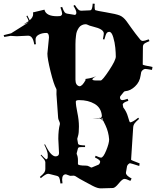

<svg xmlns="http://www.w3.org/2000/svg" viewBox="-25 -952 893 1055"><path d="M289.1 -862.8 306.2 -863.8Q316.4 -868.2 316.4 -877.2Q316.4 -886.2 307.1 -911.1L316.4 -914.1Q324.7 -891.1 330.3 -884.5Q335.9 -877.9 344.2 -877L380.4 -871.1L384.3 -870.1Q394.5 -870.1 394.5 -882.6Q394.5 -895 378.4 -919.9L386.2 -924.8Q398.4 -905.8 405.5 -899.4Q412.6 -893.1 420.4 -893.1L464.4 -895Q471.7 -895 474.6 -896.5Q482.4 -900.9 484.4 -932.1L495.6 -931.2L494.6 -918.9Q494.6 -898.4 499 -896Q505.4 -893.1 559.6 -884Q613.8 -875 633.3 -866.9Q652.8 -858.9 669.9 -835.9Q674.8 -829.6 696 -799.3Q717.3 -769 745.1 -734.9Q751.5 -727.1 760 -727.1Q768.6 -727.1 792 -735.8L796.4 -726.1Q772.9 -716.8 766.6 -710.7Q760.3 -704.6 760.3 -694.8L759.3 -597.2Q759.3 -593.8 813 -584L810.1 -567.9Q779.8 -573.2 773.2 -573.2Q766.6 -573.2 759.5 -567.4Q752.4 -561.5 750.7 -554.9Q749 -548.3 747.6 -537.1Q742.7 -501 717 -477.1Q691.4 -453.1 665 -451.2Q659.2 -451.2 655.3 -446.8L638.2 -425.8Q634.3 -421.9 634.3 -417Q634.3 -401.9 647.9 -401.9Q656.7 -401.9 676.3 -409.2L680.2 -397.9Q649.4 -388.7 649.4 -377Q649.4 -375 652.3 -361.8Q670.4 -338.9 678.5 -309.3Q686.5 -279.8 689.9 -279.8Q703.1 -279.8 734.4 -305.2L739.3 -298.8Q719.7 -281.7 713.9 -273.2Q708 -264.6 707 -254.9L695.3 -74.2Q695.3 -71.8 742.2 -54.2L740.2 -40Q692.9 -55.2 689.2 -55.2Q685.5 -55.2 678.2 -47.9L673.3 -40L668 -8.8V-11.2Q667 -7.8 667 -2Q667 12.7 698.2 28.8L691.4 42Q668.5 30.8 658 31Q647.5 31.2 627.2 56.2Q606.9 81.1 595.2 81.1L530.3 83Q512.2 84 483.9 69.1Q455.6 54.2 444.3 47.9Q409.7 29.8 387.7 15.1Q382.8 13.2 380.4 13.2L360.4 14.2L337.4 5.9Q316.4 5.9 316.4 35.2Q316.4 38.6 318.4 55.2L307.1 56.2Q304.2 30.8 300.3 23.7Q296.4 16.6 287.1 14.2L246.1 3.9L239.3 2.9Q227.1 2.9 199.2 26.9L194.3 20Q213.4 3.9 218.8 -4.6Q224.1 -13.2 224.1 -22.9V-61Q224.1 -65.4 218.3 -75.2L198.2 -99.1L201.2 -102.1Q218.8 -83.5 228.5 -76.2Q237.3 -79.1 237.3 -87.9V-104Q235.8 -122.6 218.3 -157.2L222.2 -159.2Q242.2 -119.1 255.9 -106Q269.5 -92.8 279.8 -92.8Q299.3 -92.8 299.3 -110.8L295.4 -189Q295.4 -237.8 304.2 -270V-272.9Q304.2 -278.3 299.3 -288.3Q294.4 -298.3 294.4 -305.2L285.2 -434.1Q285.2 -449.2 285.6 -454.6Q286.1 -460 284.2 -463.9Q270 -489.3 252.7 -559.6Q235.4 -629.9 235.4 -657.2L244.1 -746.1Q244.1 -771 229.5 -771Q206.1 -771 188.2 -761.5Q170.4 -752 170.4 -735.6Q170.4 -719.2 172.4 -709L163.1 -708Q156.2 -755.9 129.4 -755.9L67.4 -752.9L33.2 -754.9Q31.7 -754.9 -1.5 -749L-4.9 -758.8Q33.7 -767.6 36.1 -769L133.3 -830.1L103.5 -816.9L132.3 -835.9Q130.9 -843.8 120.1 -863.8L125.5 -866.2Q130.4 -855 138.2 -840.8Q157.2 -856.9 157.2 -875Q157.2 -880.9 156.2 -883.8L219.2 -898.9Q227.5 -862.8 289.1 -862.8ZM445.3 -512.2 444.3 -518.1Q490.7 -524.4 504.4 -535.2Q502 -533.2 496.8 -529.5Q491.7 -525.9 489.5 -524.2Q487.3 -522.5 486.3 -521.5Q485.4 -520.5 484.4 -519.5Q482.4 -517.6 482.4 -516.1Q482.4 -509.8 503.9 -509.8H528.3Q537.6 -509.8 574.5 -565.4Q611.3 -621.1 611.3 -640.9Q611.3 -660.6 608.6 -689.5Q606 -718.3 597.2 -747.6Q588.4 -776.9 575.7 -776.9Q566.4 -776.9 561 -769.8Q555.7 -762.7 548.3 -734.9L540.5 -736.8Q545.4 -762.2 545.4 -768.1Q545.4 -792 486.8 -805.7Q463.4 -811.5 458 -815.2Q452.6 -818.8 444.1 -818.8Q435.5 -818.8 425 -814Q414.6 -809.1 408.2 -799.6Q401.9 -790 397.9 -780.3Q394 -770.5 392.6 -755.9Q389.6 -733.4 389.6 -709V-514.2Q389.6 -482.9 411.6 -478Q419.4 -478 427.7 -486.6Q436 -495.1 445.3 -512.2ZM527.3 -299.8 513.7 -298.8Q504.9 -298.8 480.5 -300.8H519.5Q523.4 -300.8 525.4 -301.8Q524.9 -301.8 522.5 -304.2L523.4 -306.2L527.3 -303.2Q534.7 -306.6 534.7 -316.9Q530.3 -360.4 495.1 -381.1Q460 -401.9 409.7 -401.9Q391.6 -401.9 391.6 -394Q391.6 -373.5 400.1 -333Q408.7 -292.5 408.7 -256.6Q408.7 -220.7 404.1 -206.3Q399.4 -191.9 399.4 -189L403.3 -166Q403.8 -161.1 405.8 -159.2Q410.2 -153.8 442.4 -152.8V-144H426.3Q408.2 -144 405.8 -140.6Q403.3 -137.2 402.3 -132.8L396.5 -110.8Q396.5 -109.9 398.4 -106.9L394.5 -109.9Q403.3 -93.3 403.3 -73.2V-50.8Q403.3 -42 447.3 -42Q457.5 -42 465.3 -37.1Q476.6 -29.3 480.5 -32.2L515.6 -46.9Q519 -47.9 522.2 -53.5Q525.4 -59.1 525.4 -64Q525.4 -73.2 496.6 -86.9L500.5 -96.2Q522.9 -85.9 530.3 -85.9Q542.5 -85.9 558.6 -125.2Q574.7 -164.6 574.7 -186Q571.8 -226.6 554.7 -263.2L542.5 -288.1ZM530.3 -299.8 540.5 -293Q538.6 -298.8 538.6 -301.8ZM398.4 -106.9Q399.4 -106 400.4 -104ZM148.4 -836.9 145.5 -835.9Q147.5 -835.9 148.4 -836.9ZM100.1 -815.9 98.1 -814.9Q99.1 -815.9 100.1 -815.9ZM100.1 -815.9 101.6 -816.4Q100.6 -815.9 100.1 -815.9Z"/></svg>

Font: Eater
Style: Regular
Weight: 400
Version: Version 001.002